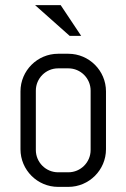

<svg xmlns="http://www.w3.org/2000/svg" viewBox="-20 -720 494 750"><path d="M394 -137V-363C394 -444 328 -510 247 -510H207C126 -510 60 -444 60 -363V-137C60 -56 126 10 207 10H247C328 10 394 -56 394 -137ZM334 -134C334 -86 295 -47 247 -47H207C159 -47 120 -86 120 -134V-366C120 -414 159 -453 207 -453H247C295 -453 334 -414 334 -366ZM252 -580H297L217 -700H117Z"/></svg>

Font: Abel
Style: Regular
Weight: 400
Designer: Matthew Desmond
Foundry: Matthew Desmond
Version: Version 1.002